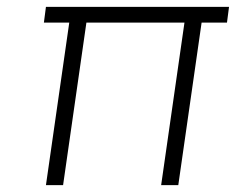

<svg xmlns="http://www.w3.org/2000/svg" viewBox="-20 -540 688 560"><path d="M114 0 182 -474H108L114 -520H648L642 -474H568L500 0H450L518 -474H232L164 0Z"/></svg>

Font: Lexend ExtLt
Style: Italic
Weight: 250
Italic angle: -8.13011°
Designer: Bonnie Shaver-Troup, Thomas Jockin
Foundry: Lexend
Version: Version 1.007